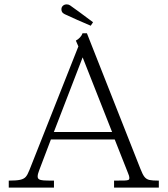

<svg xmlns="http://www.w3.org/2000/svg" viewBox="-20 -857 766 877"><path d="M114.5 -80.5 338 -645 326.5 -671.5Q337 -677 345.5 -686.2Q354 -695.5 357 -705H377L621.5 -85.5Q631.5 -59.5 640.2 -48.8Q649 -38 662.5 -35Q676 -32 705.5 -32V0H501V-32Q537 -32 549.5 -32.5Q562 -33 566.5 -35.2Q571 -37.5 571 -43.5Q571 -48 569.5 -53.5Q568 -59 564.5 -67L504 -220H212.5L159.5 -80.5Q156.5 -72 154.2 -64.8Q152 -57.5 152 -51Q152 -42 158.5 -38Q165 -34 179.2 -33Q193.5 -32 226.5 -32V0H20V-32Q55.5 -32 72.2 -35.8Q89 -39.5 97.5 -49Q106 -58.5 114.5 -80.5ZM492 -254 357.5 -595 226 -254ZM276 -792Q268 -796 264.2 -801Q260.5 -806 260.5 -814.5Q260.5 -824.5 267.5 -830.8Q274.5 -837 284.5 -837Q289 -837 292.5 -836Q296 -835 300 -832.5Q305.5 -829 344.8 -800.2Q384 -771.5 405 -755.5L394.5 -739.5Q369.5 -750 333.2 -766Q297 -782 276 -792Z"/></svg>

Font: Didactic
Style: Regular
Weight: 400
Designer: Tyler Finck
Foundry: Etcetera Type Co
Version: Version 3.007;FEAKit 1.0